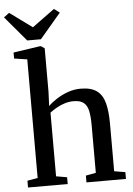

<svg xmlns="http://www.w3.org/2000/svg" viewBox="-89 -1078 779 1126"><g transform="rotate(-5 300.0 -515.0)"><path d="M90.5 -50.5V-749L14 -760.5V-796L169 -819H177.5L198 -804.5V-548.5L194.5 -465Q212.5 -483.5 242.5 -503.2Q272.5 -523 309.8 -536.8Q347 -550.5 386.5 -550.5Q447.5 -550.5 481 -526.5Q514.5 -502.5 527.8 -454Q541 -405.5 541 -331.5V-51L606 -40V0H373.5V-40L433 -51V-331Q433 -381 426.2 -414.2Q419.5 -447.5 399.5 -464.2Q379.5 -481 339 -481Q313 -481 287.8 -473.2Q262.5 -465.5 240 -452.8Q217.5 -440 199 -426V-51L263 -40V0H29.5V-40ZM100 -859.5 -24 -1006 8 -1030 140 -933.5 272 -1030 304.5 -1005.5 180.5 -859.5Z"/></g></svg>

Font: Merriweather 60pt Medium
Style: Regular
Weight: 500
Version: Version 2.100